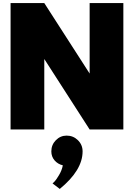

<svg xmlns="http://www.w3.org/2000/svg" viewBox="-20 -845 874 1253"><path d="M49 -825H269L565 -365V-825H785V0H565L269 -460V0H49ZM415 40Q458 40 488.5 70Q519 100 519 143Q519 266 370 388L323 352Q329 347 338 337.5Q347 328 365.5 297Q384 266 390 234Q357 226 336 201.5Q315 177 315 143Q315 100 344.5 70Q374 40 415 40Z"/></svg>

Font: Spartan MB
Style: Regular
Weight: 900
Designer: Matt Bailey
Foundry: Matt Bailey
Version: Version 001.001